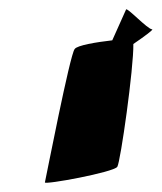

<svg xmlns="http://www.w3.org/2000/svg" viewBox="-20 -722 353 419"><path d="M78 -324C76 -318 228 -346 236 -358C243 -369 272 -574 271 -626C296 -643 316 -658 312 -658C302 -658 256 -708 255 -701L225 -634C190 -630 148 -623 143 -615C133 -605 80 -332 78 -324Z"/></svg>

Font: Ampere
Style: SCCndIta
Weight: 400
Version: Version 1